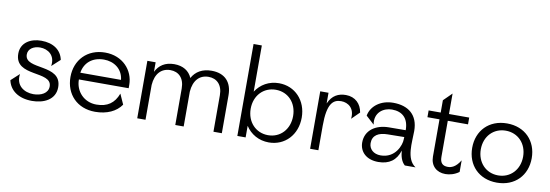

<svg xmlns="http://www.w3.org/2000/svg" viewBox="-59 -1216 4716 1645"><g transform="rotate(10 2299.5 -394.0)"><path d="M244 -453C312 -453 380 -408 364 -313L436 -379C419 -462 349 -512 244 -512C152 -512 68 -466 68 -369C68 -164 382 -277 382 -138C382 -79 322 -49 255 -49C175 -49 98 -97 113 -199L41 -133C59 -46 136 10 254 10C355 10 455 -35 455 -144C455 -349 141 -237 141 -375C141 -424 188 -453 244 -453Z M543 -250C543 -100 645 8 802 8C905 8 985 -30 1029 -94L989 -183C957 -97 898 -55 802 -55C695 -55 618 -137 618 -240V-241H1051V-270C1051 -397 953 -507 801 -507C645 -507 543 -397 543 -250ZM620 -300C633 -386 698 -446 801 -446C887 -446 964 -395 974 -300Z M1377 -456C1448 -456 1499 -409 1499 -317V0H1572V-303C1579 -402 1631 -456 1709 -456C1780 -456 1831 -409 1831 -317V0H1904V-330C1904 -443 1842 -512 1726 -512C1645 -512 1588 -478 1556 -419C1531 -478 1477 -512 1401 -512C1321 -512 1269 -476 1240 -417V-500H1168V0H1240V-303C1247 -402 1299 -456 1377 -456Z M2111 -250C2111 -365 2189 -447 2296 -447C2403 -447 2480 -365 2480 -250C2480 -135 2403 -52 2296 -52C2189 -52 2111 -135 2111 -250ZM2039 0H2111V-101C2154 -34 2226 8 2313 8C2453 8 2555 -100 2555 -250C2555 -399 2453 -507 2313 -507C2226 -507 2154 -465 2111 -398V-800H2039Z M2672 0H2744V-215C2744 -407 2794 -448 2864 -448C2925 -448 2985 -406 2973 -314L3040 -380C3029 -453 2977 -507 2895 -507C2830 -507 2776 -481 2744 -407V-500H2672Z M3305 -453C3394 -453 3451 -404 3451 -299L3304 -298C3191 -297 3102 -238 3102 -131C3102 -53 3159 10 3266 10C3361 10 3421 -34 3448 -121C3452 -72 3464 -28 3496 0H3589C3499 -60 3524 -205 3524 -305C3524 -445 3437 -512 3306 -512C3197 -512 3115 -449 3100 -364L3172 -298C3153 -403 3233 -453 3305 -453ZM3174 -138C3174 -207 3226 -236 3304 -237L3449 -239L3448 -218C3448 -170 3405 -49 3276 -49C3214 -49 3174 -87 3174 -138Z M3968 -27V-128C3929 -63 3889 -52 3860 -52C3815 -52 3792 -75 3792 -127V-441H3968V-500H3792V-678L3720 -607V-500H3615V-441H3720V-117C3720 -37 3773 12 3850 12C3885 12 3929 2 3968 -27Z M4297 8C4454 8 4556 -100 4556 -250C4556 -399 4454 -507 4297 -507C4140 -507 4038 -399 4038 -250C4038 -100 4140 8 4297 8ZM4297 -55C4190 -55 4113 -137 4113 -250C4113 -363 4190 -444 4297 -444C4404 -444 4481 -363 4481 -250C4481 -137 4404 -55 4297 -55Z"/></g></svg>

Font: Absans
Style: Regular
Weight: 400
Designer: Valerio Monopoli
Version: Version 1.200;Glyphs 3.2 (3217)